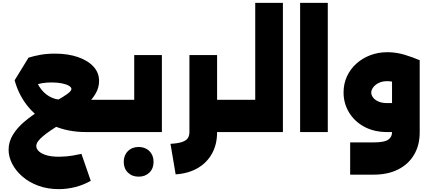

<svg xmlns="http://www.w3.org/2000/svg" viewBox="-20 -921 2997 1339"><path d="M390 398Q311 398 246.5 374Q182 350 136 310Q90 270 65 221.5Q40 173 40 124Q40 67 70.5 18Q101 -31 149.5 -72Q198 -113 253 -147Q308 -181 357 -209Q392 -229 419 -245.5Q446 -262 462 -276Q478 -290 478 -301Q478 -312 461 -322.5Q444 -333 413 -339.5Q382 -346 338 -346Q305 -346 274.5 -341Q244 -336 213 -324L191 -289L82 -361L179 -519Q218 -531 263 -539Q308 -547 363 -547Q454 -547 523.5 -523Q593 -499 632 -456.5Q671 -414 671 -356Q671 -309 646 -267Q621 -225 580.5 -188Q540 -151 492 -117Q444 -83 397 -53Q364 -32 334.5 -12Q305 8 282 27Q259 46 246 63.5Q233 81 233 98Q233 116 250 133Q267 150 302 161Q337 172 391 172Q413 172 437.5 170Q462 168 489.5 163.5Q517 159 548 152L613 340Q562 369 505 383.5Q448 398 390 398ZM580 0Q454 0 352.5 -44.5Q251 -89 181.5 -170.5Q112 -252 82 -361L216 -420Q226 -362 253.5 -318Q281 -274 322.5 -249.5Q364 -225 415 -225H757V0ZM757 0V-225Q765 -225 771 -194.5Q777 -164 777 -114Q777 -62 771 -31Q765 0 757 0Z M916 -537H1109V0H757V-225H916ZM757 0Q749 0 743 -31Q737 -62 737 -114Q737 -164 743 -194.5Q749 -225 757 -225ZM947 311Q901 311 872 282.5Q843 254 843 208Q843 162 872 133Q901 104 947 104Q993 104 1022 133Q1051 162 1051 208Q1051 254 1022 282.5Q993 311 947 311Z M1452 0V-225H1609V0ZM1169 82Q1222 79 1250.5 69Q1279 59 1290 42Q1301 25 1301 1V-537H1494V1Q1494 86 1458.5 150Q1423 214 1358.5 251.5Q1294 289 1205 295ZM1609 0V-225Q1617 -225 1623 -194.5Q1629 -164 1629 -114Q1629 -62 1623 -31Q1617 0 1609 0Z M1609 0V-225H1760V-901H1953V0ZM1609 0Q1601 0 1595 -31Q1589 -62 1589 -114Q1589 -164 1595 -194.5Q1601 -225 1609 -225Z M2073 0V-901H2266V0Z M2422 297V72H2587Q2661 72 2687.5 53Q2714 34 2714 2V-501H2907V2Q2907 92 2867.5 158.5Q2828 225 2756 261Q2684 297 2587 297ZM2681 0Q2588 0 2519.5 -37.5Q2451 -75 2413.5 -138Q2376 -201 2376 -276Q2376 -337 2399.5 -388Q2423 -439 2465 -477Q2507 -515 2562.5 -536Q2618 -557 2681 -557Q2743 -557 2802 -539Q2861 -521 2907 -501L2830 -302Q2745 -355 2681 -355Q2646 -355 2621 -342.5Q2596 -330 2582.5 -311.5Q2569 -293 2569 -275Q2569 -259 2581 -242Q2593 -225 2618 -213.5Q2643 -202 2681 -202H2851V0Z"/></svg>

Font: Alexandria Black
Style: Regular
Weight: 900
Designer: Mohamed Gaber
Foundry: Kief Type Foundry
Version: Version 5.100